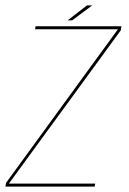

<svg xmlns="http://www.w3.org/2000/svg" viewBox="-38 -689 476 709"><path d="M-18 0H311.5L313.5 -11H-4.5V-12L408 -577L410.5 -592H93.5L91.5 -581H397.5L-15.5 -14ZM212 -614H228.5L302.5 -669H283Z"/></svg>

Font: Anybody UltraCondensed Thin Thin
Style: Italic
Weight: 250
Italic angle: -10°
Version: Version 1.111